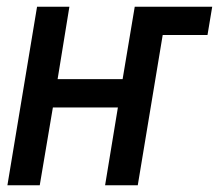

<svg xmlns="http://www.w3.org/2000/svg" viewBox="-20 -550 650 570"><path d="M2 0 90 -530H186L151 -315H344L380 -530H610L596 -446H463L389 0H292L330 -231H137L98 0Z"/></svg>

Font: Iosevka Curly MdExObl
Style: Regular
Weight: 500
Width: 7
Italic angle: -9°
Monospace: yes
Designer: Belleve Invis
Foundry: Belleve Invis
Version: Version 11.1.0; ttfautohint (v1.8.3)